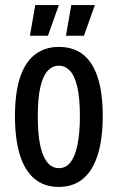

<svg xmlns="http://www.w3.org/2000/svg" viewBox="-20 -725 464 757"><path d="M212 12Q154 12 115.5 -20.5Q77 -53 58 -115.5Q39 -178 39 -266Q39 -359 59 -419.5Q79 -480 118 -510Q157 -540 212 -540Q269 -540 307 -510.5Q345 -481 365 -420.5Q385 -360 385 -268Q385 -176 365 -113.5Q345 -51 306.5 -19.5Q268 12 212 12ZM212 -62Q239 -62 257 -84Q275 -106 285 -152Q295 -198 295 -267Q295 -340 284.5 -383.5Q274 -427 255.5 -446.5Q237 -466 212 -466Q187 -466 168.5 -446.5Q150 -427 139.5 -383.5Q129 -340 129 -266Q129 -163 150.5 -112.5Q172 -62 212 -62ZM169 -584H98L119 -705H212ZM311 -584H240L261 -705H354Z"/></svg>

Font: Bricolage Grotesque 24pt Condensed
Style: Regular
Weight: 400
Width: 3
Designer: Mathieu Triay
Foundry: Atelier Triay
Version: Version 1.001;gftools[0.9.33.dev8+g029e19f]